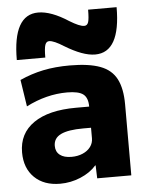

<svg xmlns="http://www.w3.org/2000/svg" viewBox="-55 -831 679 886"><g transform="rotate(-5 284.0 -388.0)"><path d="M188 10Q113 10 69 -33Q25 -76 25 -149Q25 -237 94.5 -285Q164 -333 291 -333H352Q352 -374 330.5 -390.5Q309 -407 256 -407Q208 -407 160.5 -395Q113 -383 66 -359L47 -483Q100 -507 155.5 -518.5Q211 -530 279 -530Q367 -530 419.5 -510.5Q472 -491 495 -446.5Q518 -402 518 -329V0H360L358 -60H356Q328 -28 282.5 -9Q237 10 188 10ZM251 -109Q280 -109 303 -119Q326 -129 339 -146.5Q352 -164 352 -186V-235H316Q246 -235 212 -218.5Q178 -202 178 -166Q178 -139 197 -124Q216 -109 251 -109ZM401 -570Q372 -570 337 -583Q302 -596 261 -621Q239 -635 222 -642.5Q205 -650 194 -650Q181 -650 175.5 -634.5Q170 -619 170 -576H38Q38 -786 155 -786Q185 -786 220 -773Q255 -760 295 -734Q318 -720 334.5 -713Q351 -706 362 -706Q376 -706 381 -721.5Q386 -737 386 -779H518Q518 -570 401 -570Z"/></g></svg>

Font: M PLUS 2 ExtraBold
Style: Regular
Weight: 800
Version: Version 1.001